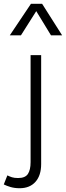

<svg xmlns="http://www.w3.org/2000/svg" viewBox="-77 -772 349 1017"><path d="M27 225Q1 225 -20.5 218.8Q-42 212.5 -57 205L-38 157Q-26 163 -13.5 167Q-1 171 19 171Q56.5 171 70.8 149.5Q85 128 85 87V-480H141V97Q141 157.5 110.8 191.2Q80.5 225 27 225ZM-25 -585 87 -752H146L252 -585H193L115 -713L34 -585Z"/></svg>

Font: Geologica Thin
Style: Regular
Weight: 100
Designer: Sindre Bremnes, Frode Helland
Foundry: Monokrom Skriftforlag AS
Version: Version 1.010; ttfautohint (v1.8.4.7-5d5b);gftools[0.9.28]